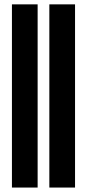

<svg xmlns="http://www.w3.org/2000/svg" viewBox="-20 -783 385 872"><path d="M204.1 68.8V-763.2H320.8V68.8ZM34.2 68.8V-763.2H150.9V68.8Z"/></svg>

Font: News Cycle
Style: Bold
Weight: 700
Version: Version 0.5.1